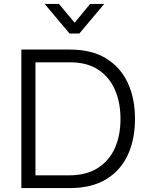

<svg xmlns="http://www.w3.org/2000/svg" viewBox="-20 -960 760 980"><path d="M89 0V-707H337Q447 -707 520.5 -662.5Q594 -618 631.5 -538.5Q669 -459 669 -353Q669 -248 632 -168.5Q595 -89 521 -44.5Q447 0 337 0ZM161 -65H331Q420 -65 478.5 -102Q537 -139 566 -203.5Q595 -268 595 -353Q595 -436 567 -501Q539 -566 482 -604Q425 -642 336 -642H161ZM335 -789 208 -940H281L361 -844L440 -940H512L385 -789Z"/></svg>

Font: Onest Light
Style: Regular
Weight: 300
Designer: Dmitri Voloshin, Andrey Kudryavtsev
Foundry: Dmitri Voloshin, Andrey Kudryavtsev
Version: Version 1.000;gftools[0.9.33]